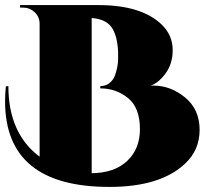

<svg xmlns="http://www.w3.org/2000/svg" viewBox="-29 -720 806 756"><path d="M402 16Q-9 16 -9 -321Q-9 -350 -6 -380L4 -381Q4 -195 127 -103V-628Q126 -655 107 -672.5Q88 -690 63 -690H50V-700H358Q528 -700 608 -623Q651 -581 651 -522Q651 -457 608 -413Q589 -392 565 -383Q570 -383 575 -383Q643 -383 700 -336Q757 -289 757 -209Q757 -129 700 -76Q603 16 402 16ZM436 -486V-516Q433 -581 410 -613Q387 -645 332 -649V-38Q422 -39 472 -86.5Q522 -134 522 -211Q522 -296 475 -334Q428 -372 366 -372V-381Q387 -381 401.5 -392.5Q416 -404 423 -421Q436 -458 436 -486Z"/></svg>

Font: Cinzel Decorative Black
Style: Regular
Weight: 900
Designer: Natanael Gama
Version: Version 1.002;PS 001.002;hotconv 1.0.56;makeotf.lib2.0.21325